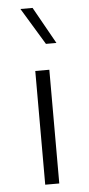

<svg xmlns="http://www.w3.org/2000/svg" viewBox="-55 -804 387 837"><g transform="rotate(-5 138.5 -386.0)"><path d="M210.9 -611.3H165L67.4 -772.5H120.6ZM108.4 -497.6H169.9V0H108.4Z"/></g></svg>

Font: Estedad-FD Light
Style: Regular
Weight: 300
Designer: Amin Abedi
Version: Version 7.3